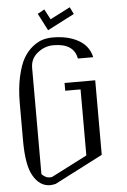

<svg xmlns="http://www.w3.org/2000/svg" viewBox="-62 -990 686 1035"><g transform="rotate(-5 281.0 -473.0)"><path d="M247.1 -890.6 355.5 -946.3 374 -908.2 228.5 -833 180.7 -925.8 217.8 -946.3ZM458 -667H375Q360.4 -750 250 -750Q203.1 -750 164.1 -719.2Q125 -688.5 125 -637.7V-63.5Q145.5 -42 167 -42Q176.8 -42 180.7 -43L375 -142.6V-500H292V-542H458V-138.7L196.3 -3.9Q176.8 0 167 0Q110.4 0 75.2 -61.5Q42 -118.2 42 -252.9V-453.1Q42 -535.2 56.2 -598.1Q70.3 -661.1 91.3 -696.8Q112.3 -732.4 141.1 -754.9Q169.9 -777.3 195.8 -784.7Q221.7 -792 250 -792Q333 -792 389.2 -759.8Q445.3 -727.5 458 -667Z"/></g></svg>

Font: wanta
Style: Medium
Weight: 500
Version: Version 0.91